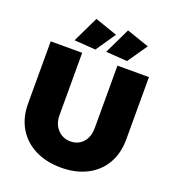

<svg xmlns="http://www.w3.org/2000/svg" viewBox="-164 -1054 1074 1192"><g transform="rotate(20 372.5 -457.5)"><path d="M375 -159Q425 -159 457 -194.5Q489 -230 489 -290V-701H697V-290Q697 -198 657.5 -129.5Q618 -61 545 -23.5Q472 14 375 14Q277 14 203 -23.5Q129 -61 88.5 -129.5Q48 -198 48 -290V-701H256V-290Q256 -231 290 -195Q324 -159 375 -159ZM267 -929 415 -878 326 -748 185 -758ZM476 -929 625 -878 535 -748 394 -758Z"/></g></svg>

Font: Gontserrat ExtraBold
Style: Regular
Weight: 800
Designer: Julieta Ulanovsky
Foundry: Julieta Ulanovsky
Version: Version 6.001